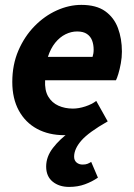

<svg xmlns="http://www.w3.org/2000/svg" viewBox="-20 -528 536 767"><path d="M256 218.7Q216.2 218.7 190.3 197.6Q164.4 176.4 164.4 137.3Q164.4 97.9 191.7 62.7Q219 27.4 258.8 -0.9L271.8 8.7Q264.4 10.1 255.1 11.1Q245.7 12 236.9 12Q174.9 12 128 -13.3Q81.2 -38.7 55.1 -86.5Q29.1 -134.4 29.1 -200.5Q29.1 -269.5 53.4 -326Q77.8 -382.5 117.9 -423.5Q158 -464.5 206.9 -486.5Q255.8 -508.5 304.9 -508.5Q364.6 -508.5 400 -483.4Q435.4 -458.2 451.2 -415.9Q467 -373.6 467 -322Q467 -298.3 462.6 -274.6Q458.3 -251 452.7 -232.8Q447.2 -214.7 443.2 -207.3H160.2Q158 -167.2 172.6 -142.4Q187.3 -117.6 213.2 -105.9Q239.1 -94.2 271.2 -94.2Q294.4 -94.2 320.8 -102.8Q347.2 -111.5 364.5 -124.8L410.3 -43.1Q334.3 0.1 305.2 33.3Q276.1 66.6 276.1 97.9Q276.1 112.7 285.8 121.1Q295.6 129.4 309.9 129.4Q321.8 129.4 329.1 126.5Q336.5 123.6 344.3 118.8L371.2 181.6Q348.1 197.6 319.5 208.1Q290.9 218.7 256 218.7ZM171.3 -300.7H349.7Q351.7 -307 352.9 -314.1Q354.1 -321.2 354.1 -329.6Q354.1 -349.6 348 -366Q341.9 -382.4 327.4 -392.3Q313 -402.3 288 -402.3Q264.6 -402.3 241.9 -391.2Q219.1 -380 200.7 -357.4Q182.3 -334.7 171.3 -300.7Z"/></svg>

Font: Source Sans Variable
Style: Italic
Weight: 200
Italic angle: -11°
Designer: Paul D. Hunt
Foundry: Adobe Systems Incorporated
Version: Version 3.006;hotconv 1.0.111;makeotfexe 2.5.65597